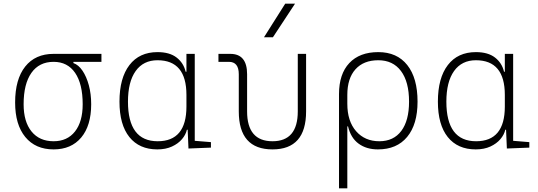

<svg xmlns="http://www.w3.org/2000/svg" viewBox="-20 -815 2970 1060"><path d="M275.9 9.8Q175.8 9.8 119.6 -58.6Q63.5 -127 63.5 -249Q63.5 -377.4 119.1 -447.5Q174.8 -517.6 275.9 -517.6H540V-473.6H385.3V-466.8Q413.6 -457 435.5 -424.6Q457.5 -392.1 470.5 -344.2Q483.4 -296.4 483.4 -239.3Q483.4 -121.6 428.5 -55.9Q373.5 9.8 275.9 9.8ZM275.9 -35.2Q351.6 -35.2 394 -89.1Q436.5 -143.1 436.5 -239.3Q436.5 -351.6 394.8 -412.6Q353 -473.6 275.9 -473.6Q196.3 -473.6 153.3 -412.6Q110.4 -351.6 110.4 -239.3Q110.4 -143.1 154.1 -89.1Q197.8 -35.2 275.9 -35.2Z M848.6 9.8Q749 9.8 694.3 -58.3Q639.6 -126.5 639.6 -253.9Q639.6 -384.3 694.6 -455.8Q749.5 -527.3 849.6 -527.3Q916.5 -527.3 955.1 -497.3Q993.7 -467.3 1004.9 -418.9H1009.3V-517.6H1055.2V-37.6L1144.5 -30.3V0L1020.5 4.9L1016.1 -98.6H1011.7Q1005.9 -71.8 984.9 -46.9Q963.9 -22 929.4 -6.1Q895 9.8 848.6 9.8ZM1009.3 -226.6V-291Q1009.3 -482.4 849.6 -482.4Q771.5 -482.4 729 -422.9Q686.5 -363.3 686.5 -253.9Q686.5 -35.2 850.6 -35.2Q1009.3 -35.2 1009.3 -226.6Z M1484.4 9.8Q1298.3 9.8 1298.3 -200.2V-405.3Q1298.3 -473.6 1243.7 -473.6H1186V-517.6H1251.5Q1344.2 -517.6 1344.2 -405.3V-200.2Q1344.2 -35.2 1484.4 -35.2Q1624 -35.2 1624 -200.2V-517.6H1669.9V-200.2Q1669.9 9.8 1484.4 9.8ZM1437.5 -609.4 1554.7 -794.9H1608.9L1486.8 -609.4Z M2066.4 9.8Q2002.9 9.8 1959.7 -22Q1916.5 -53.7 1901.4 -117.2H1897.5V224.6H1851.6V-295.4Q1851.6 -406.2 1908.4 -466.8Q1965.3 -527.3 2068.4 -527.3Q2171.9 -527.3 2228.5 -455.8Q2285.2 -384.3 2285.2 -253.9Q2285.2 -128.4 2228 -59.3Q2170.9 9.8 2066.4 9.8ZM1897.5 -242.2Q1897.5 -146 1946 -90.6Q1994.6 -35.2 2074.2 -35.2Q2152.8 -35.2 2195.6 -92.3Q2238.3 -149.4 2238.3 -253.9Q2238.3 -363.3 2193.8 -422.9Q2149.4 -482.4 2068.4 -482.4Q1987.3 -482.4 1942.4 -432.4Q1897.5 -382.3 1897.5 -291Z M2606.4 9.8Q2506.8 9.8 2452.1 -58.3Q2397.5 -126.5 2397.5 -253.9Q2397.5 -384.3 2452.4 -455.8Q2507.3 -527.3 2607.4 -527.3Q2674.3 -527.3 2712.9 -497.3Q2751.5 -467.3 2762.7 -418.9H2767.1V-517.6H2813V-37.6L2902.3 -30.3V0L2778.3 4.9L2773.9 -98.6H2769.5Q2763.7 -71.8 2742.7 -46.9Q2721.7 -22 2687.3 -6.1Q2652.8 9.8 2606.4 9.8ZM2767.1 -226.6V-291Q2767.1 -482.4 2607.4 -482.4Q2529.3 -482.4 2486.8 -422.9Q2444.3 -363.3 2444.3 -253.9Q2444.3 -35.2 2608.4 -35.2Q2767.1 -35.2 2767.1 -226.6Z"/></svg>

Font: Cascadia Code ExtraLight
Style: Regular
Weight: 200
Monospace: yes
Designer: Aaron Bell
Foundry: Saja Typeworks
Version: Version 2407.024; ttfautohint (v1.8.4)